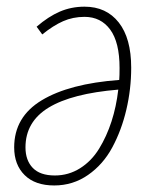

<svg xmlns="http://www.w3.org/2000/svg" viewBox="-20 -550 465 581"><path d="M235.8 -529.8Q301.8 -529.8 339.4 -481.9Q377 -434.1 377 -345.2Q377 -280.3 362.3 -218Q347.7 -155.8 319.8 -104Q292 -52.2 246.3 -20.5Q200.7 11.2 144 11.2Q86.4 11.2 54.7 -20Q22.9 -51.3 22.9 -104Q22.9 -196.3 106.4 -246.6Q189.9 -296.9 340.8 -308.1Q341.8 -320.3 341.8 -344.2Q341.8 -421.9 313.5 -460.4Q285.2 -499 235.8 -499Q200.7 -499 170.9 -485.8Q141.1 -472.7 107.9 -445.8L90.8 -469.2Q126.5 -500 161.1 -514.9Q195.8 -529.8 235.8 -529.8ZM146 -19Q187.5 -19 222.2 -40.8Q256.8 -62.5 279.8 -99.9Q302.7 -137.2 317.4 -182.4Q332 -227.5 337.9 -278.8Q197.3 -267.1 127.2 -224.4Q57.1 -181.6 57.1 -104Q57.1 -64.9 79.1 -42Q101.1 -19 146 -19Z"/></svg>

Font: Fira Sans Compressed UltraLight
Style: Italic
Weight: 200
Width: 3
Italic angle: -8°
Designer: Carrois Corporate & Edenspiekermann AG
Foundry: Carrois Corporate GbR & Edenspiekermann AG
Version: Version 4.203;PS 004.203;hotconv 1.0.88;makeotf.lib2.5.64775